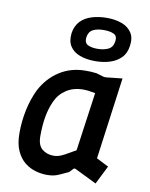

<svg xmlns="http://www.w3.org/2000/svg" viewBox="-88 -846 721 920"><g transform="rotate(10 273.0 -385.5)"><path d="M203 10Q177 10 148.5 2Q120 -6 95.5 -25.5Q71 -45 55.5 -79Q40 -113 40 -165Q40 -222 51.5 -277Q63 -332 86 -380Q119 -443 174.5 -478.5Q230 -514 301 -514Q315 -514 327 -513.5Q339 -513 354 -511L391 -500Q398 -499 407 -500L481 -508L427 -110L486 -80L441 10L337 -41Q328 -46 323 -39L307 -22Q281 -10 264.5 -2.5Q248 5 234 7.5Q220 10 203 10ZM219 -86Q231 -86 242.5 -89Q254 -92 273 -102Q292 -112 324 -131L364 -416Q330 -423 305 -423Q258 -423 223.5 -400.5Q189 -378 172 -340Q156 -305 148.5 -263Q141 -221 141 -168Q141 -123 164 -104.5Q187 -86 219 -86ZM337 -567Q294 -567 262 -579Q230 -591 214 -616Q198 -641 203 -681Q209 -717 230.5 -739Q252 -761 285.5 -771Q319 -781 357 -781Q398 -781 429.5 -769.5Q461 -758 478 -733Q495 -708 489 -668Q484 -631 462 -609Q440 -587 407.5 -577Q375 -567 337 -567ZM337 -627Q368 -627 390 -637.5Q412 -648 416 -677Q420 -703 402 -712Q384 -721 353 -721Q321 -721 300.5 -710.5Q280 -700 276 -672Q273 -645 290.5 -636Q308 -627 337 -627Z"/></g></svg>

Font: Finlandica Medium
Style: Italic
Weight: 500
Italic angle: -8°
Designer: Niklas Ekholm, Juho Hiilivirta, Jaakko Suomalainen
Foundry: Helsinki Type Studio
Version: Version 1.063